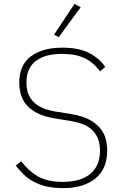

<svg xmlns="http://www.w3.org/2000/svg" viewBox="-20 -955 640 987"><path d="M303 12Q256 12 219.5 3.5Q183 -5 154 -20.5Q125 -36 102.5 -57.5Q80 -79 61 -104L89 -126Q126 -77 174.5 -48.5Q223 -20 303 -20Q394 -20 444 -61Q494 -102 494 -180Q494 -219 482 -246Q470 -273 449 -291Q428 -309 399.5 -319Q371 -329 338 -334L258 -347Q205 -356 170.5 -374Q136 -392 116 -416Q96 -440 87.5 -469.5Q79 -499 79 -530Q79 -621 139 -665.5Q199 -710 300 -710Q385 -710 437.5 -683Q490 -656 521 -611L494 -588Q463 -632 417 -655Q371 -678 298 -678Q212 -678 164 -641.5Q116 -605 116 -531Q116 -494 127.5 -468Q139 -442 159.5 -424.5Q180 -407 208 -396.5Q236 -386 270 -381L349 -368Q403 -359 438 -340.5Q473 -322 494 -297Q515 -272 523 -242Q531 -212 531 -181Q531 -86 470 -37Q409 12 303 12ZM282 -764 258 -777 363 -935 395 -918Z"/></svg>

Font: IBM Plex Mono ExtLt
Style: Regular
Weight: 200
Monospace: yes
Designer: Mike Abbink, Paul van der Laan, Pieter van Rosmalen
Foundry: Bold Monday
Version: Version 2.3